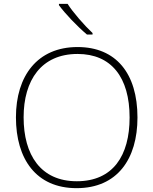

<svg xmlns="http://www.w3.org/2000/svg" viewBox="-20 -970 799 1000"><path d="M332 -950H287V-943C319 -899 382 -833 433 -790H462V-798C420 -837 359 -907 332 -950ZM696 -358C696 -588 584 -725 384 -725C175 -725 63 -575 63 -359C63 -142 168 10 379 10C591 10 696 -142 696 -358ZM103 -359C103 -552 195 -689 384 -689C560 -689 655 -567 655 -358C655 -160 569 -26 380 -26C192 -26 103 -163 103 -359Z"/></svg>

Font: Noto Sans Cherokee ExtraLight
Style: Regular
Weight: 200
Designer: Monotype Design Team
Foundry: Monotype Imaging Inc.
Version: Version 2.001